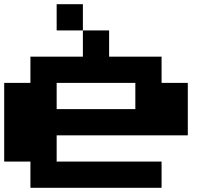

<svg xmlns="http://www.w3.org/2000/svg" viewBox="-20 -1020 1040 915"><path d="M250 -937.5V-1000H312.5H375V-937.5V-875H437.5H500V-812.5V-750H625H750V-687.5V-625H812.5H875V-500V-375H562.5H250V-312.5V-250H500H750V-187.5V-125H437.5H125V-187.5V-250H62.5H0V-437.5V-625H62.5H125V-687.5V-750H250H375V-812.5V-875H312.5H250ZM625 -562.5V-625H437.5H250V-562.5V-500H437.5H625Z"/></svg>

Font: Press Start 2P
Style: Regular
Weight: 500
Monospace: yes
Version: Version 2.14